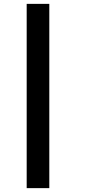

<svg xmlns="http://www.w3.org/2000/svg" viewBox="-20 -770 485 993"><path d="M118 -750H235V203H118Z"/></svg>

Font: Trirong
Style: Bold Italic
Weight: 700
Italic angle: -12°
Designer: Katatrad Team
Foundry: CadsonDemak
Version: Version 1.001